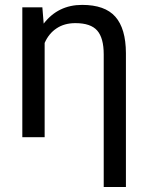

<svg xmlns="http://www.w3.org/2000/svg" viewBox="-20 -558 606 781"><path d="M152.3 -528.3H70.8V0H161.6V-383.3C172.7 -408.7 188.8 -428.5 210 -442.6C231.1 -456.8 256.7 -463.9 286.6 -463.9C328.3 -463.9 357.9 -453.8 375.5 -433.6C393.1 -413.4 401.9 -381.2 401.9 -336.9V202.6H492.2V-342.3C491.9 -408.7 477.5 -457.9 449.2 -490C420.9 -522.1 375.8 -538.1 314 -538.1C248.9 -538.1 196.8 -512.7 157.7 -461.9Z"/></svg>

Font: Roboto1
Style: rg
Weight: 400
Designer: Google
Version: Version 2.137; 2017